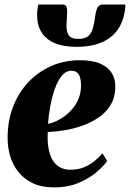

<svg xmlns="http://www.w3.org/2000/svg" viewBox="-20 -800 563 832"><path d="M444.5 -102.5Q431 -82.5 400 -55.5Q369 -28.5 322.2 -8.2Q275.5 12 213.5 12Q160 12 122 -6.2Q84 -24.5 59.8 -54.8Q35.5 -85 24.2 -123Q13 -161 13 -200Q12.5 -274 36 -335.8Q59.5 -397.5 102 -443Q144.5 -488.5 201.8 -513.8Q259 -539 326.5 -539Q381 -539 414.5 -524.2Q448 -509.5 463.8 -484.2Q479.5 -459 479.5 -427.5Q480 -381 460.5 -347.5Q441 -314 408.2 -291.5Q375.5 -269 336.5 -255.2Q297.5 -241.5 258.2 -235.2Q219 -229 187 -228Q185 -192.5 189.5 -162.5Q194 -132.5 205.5 -110.8Q217 -89 236.8 -76.8Q256.5 -64.5 285 -64.5Q318.5 -64.5 344.8 -75.5Q371 -86.5 390.8 -103Q410.5 -119.5 424 -135.5ZM290.5 -493.5Q265.5 -493.5 247.5 -471.2Q229.5 -449 217.2 -414Q205 -379 197.8 -339Q190.5 -299 188 -263.5Q204 -266 223.2 -274.8Q242.5 -283.5 261.5 -297.8Q280.5 -312 296.5 -331.8Q312.5 -351.5 322 -376.5Q331.5 -401.5 331 -431.5Q330.5 -466 319.5 -479.8Q308.5 -493.5 290.5 -493.5ZM250.5 -780.5Q266 -780.5 269 -768Q272 -755.5 270.5 -734Q270.5 -727.5 269.5 -717.2Q268.5 -707 268.5 -700Q266 -665.5 276.8 -648.5Q287.5 -631.5 318.5 -631.5Q347.5 -631.5 361.8 -643Q376 -654.5 382.2 -676.5Q388.5 -698.5 392.5 -728.5Q395 -751.5 402 -766Q409 -780.5 425.5 -780.5H523Q523 -775.5 523 -770Q523 -764.5 522 -758.5Q511 -678 457.5 -637.5Q404 -597 311.5 -597Q254 -597 214.8 -614.2Q175.5 -631.5 156.8 -665.5Q138 -699.5 141.5 -749.5Q142 -757.5 143 -765.2Q144 -773 146 -780.5Z"/></svg>

Font: Merriweather 96pt Black
Style: Italic
Weight: 900
Italic angle: -7.8°
Version: Version 2.101